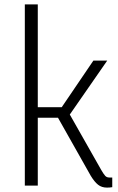

<svg xmlns="http://www.w3.org/2000/svg" viewBox="-20 -845 537 874"><path d="M152 0H93V-825H152ZM393 -45 244 -309H120V-357H261L405 -569H468L289 -311V-339L441 -71Q452 -52 459 -44.5Q466 -37 477 -37Q480 -37 483 -37Q486 -37 491 -37V7Q485 8 479.5 8.5Q474 9 467 9Q443 9 426.5 -4Q410 -17 393 -45Z"/></svg>

Font: Yaldevi ExtraLight Light
Style: Regular
Weight: 300
Version: Version 1.100